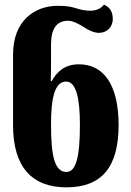

<svg xmlns="http://www.w3.org/2000/svg" viewBox="-20 -794 563 824"><path d="M265 10C415 10 489 -75 489 -257C489 -430 425 -518 319 -518C258 -518 225 -487 202 -446H198C199 -476 199 -519 199 -558V-602C199 -670 222 -705 273 -705C293 -705 323 -689 344 -675C361 -664 383 -653 405 -653C437 -653 464 -676 464 -713C464 -747 448 -765 426 -774C414 -758 394 -748 367 -748C348 -748 326 -752 305 -759C283 -766 263 -769 227 -769C131 -769 36 -707 36 -560V-257C36 -75 119 10 265 10ZM265 -56C214 -56 199 -126 199 -259C199 -371 214 -444 264 -444C307 -444 323 -371 323 -258C323 -123 307 -56 265 -56Z"/></svg>

Font: Noto Serif Georgian ExtraCondensed Black
Style: Regular
Weight: 900
Width: 2
Designer: Monotype Design Team, Akaki Razmadze
Foundry: Google LLC
Version: Version 2.003